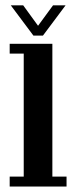

<svg xmlns="http://www.w3.org/2000/svg" viewBox="-20 -684 278 704"><path d="M15.5 0V-36.5H67V-487.5H15.5V-523.5H172V-36.5H224V0ZM102.5 -553.5 19.5 -664.5H65L119.5 -589.5L174.5 -664.5H220.5L137.5 -553.5Z"/></svg>

Font: Imbue Thin 10pt SemiBold
Style: Regular
Weight: 600
Version: Version 1.102